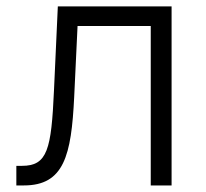

<svg xmlns="http://www.w3.org/2000/svg" viewBox="-20 -565 627 585"><path d="M29.8 0H52.6C175.1 0 197.4 -91.3 206 -268.8L216.3 -485.8H439.3V0H502.8V-545.5H156.2L144.5 -290.1C136.4 -109.4 124.6 -59.7 46.9 -59.7H29.8Z"/></svg>

Font: Karasuma Gothic
Style: Light
Weight: 300
Designer: Rasmus Andersson / Ryoko Nishizuka
Foundry: rsms
Version: Version 1.00